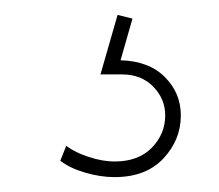

<svg xmlns="http://www.w3.org/2000/svg" viewBox="-20 -25 294 258"><path d="M158 0 142 56Q180 57 201.5 78.5Q223 100 223 130Q223 163 199.5 188Q176 213 134 213Q115 213 94.5 207Q74 201 61 191L69 171Q81 180 99.5 186Q118 192 134 192Q166 192 184 173.5Q202 155 202 130Q202 108 186 91.5Q170 75 144 75H115L138 -5Z"/></svg>

Font: TypoPRO Montserrat
Style: Regular
Weight: 250
Designer: Julieta Ulanovsky
Foundry: Julieta Ulanovsky
Version: Version 6.001